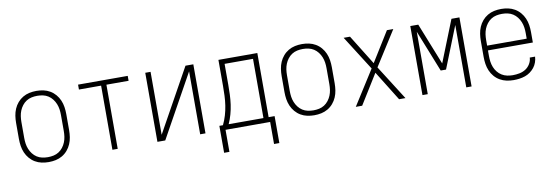

<svg xmlns="http://www.w3.org/2000/svg" viewBox="-53 -893 4106 1424"><g transform="rotate(-10 2000.0 -181.0)"><path d="M250 8Q223 8 197 2.5Q171 -3 148 -16.5Q125 -30 107.5 -50.5Q90 -71 79.5 -95.5Q69 -120 65 -146.5Q61 -173 61 -200V-320Q61 -347 65 -373.5Q69 -400 79.5 -424.5Q90 -449 107.5 -469.5Q125 -490 148 -503.5Q171 -517 197 -522.5Q223 -528 250 -528Q277 -528 303 -522.5Q329 -517 352 -503.5Q375 -490 392.5 -469.5Q410 -449 420.5 -424.5Q431 -400 435 -373.5Q439 -347 439 -320V-200Q439 -173 435 -146.5Q431 -120 420.5 -95.5Q410 -71 392.5 -50.5Q375 -30 352 -16.5Q329 -3 303 2.5Q277 8 250 8ZM250 -29Q272 -29 293 -33.5Q314 -38 332 -49.5Q350 -61 363.5 -78.5Q377 -96 385 -116Q393 -136 396 -157Q399 -178 399 -200V-320Q399 -342 396 -363Q393 -384 385 -404Q377 -424 363.5 -441.5Q350 -459 332 -470.5Q314 -482 293 -486.5Q272 -491 250 -491Q228 -491 207 -486.5Q186 -482 168 -470.5Q150 -459 136.5 -441.5Q123 -424 115 -404Q107 -384 104 -363Q101 -342 101 -320V-200Q101 -178 104 -157Q107 -136 115 -116Q123 -96 136.5 -78.5Q150 -61 168 -49.5Q186 -38 207 -33.5Q228 -29 250 -29Z M730 0V-483H563V-520H937V-483H770V0Z M1069 0V-520H1109V-46L1372 -520H1431V0H1391V-474L1164 -65L1128 0Z M1542 166V-37H1569Q1585 -70 1595.5 -105.5Q1606 -141 1611.5 -177.5Q1617 -214 1618.5 -251Q1620 -288 1620 -325V-520H1913V-37H1958V166H1918V0H1582V166ZM1874 -37V-483H1660V-325Q1660 -288 1658.5 -251Q1657 -214 1652 -178Q1647 -142 1637 -106Q1627 -70 1612 -37Z M2250 8Q2223 8 2197 2.5Q2171 -3 2148 -16.5Q2125 -30 2107.5 -50.5Q2090 -71 2079.5 -95.5Q2069 -120 2065 -146.5Q2061 -173 2061 -200V-320Q2061 -347 2065 -373.5Q2069 -400 2079.5 -424.5Q2090 -449 2107.5 -469.5Q2125 -490 2148 -503.5Q2171 -517 2197 -522.5Q2223 -528 2250 -528Q2277 -528 2303 -522.5Q2329 -517 2352 -503.5Q2375 -490 2392.5 -469.5Q2410 -449 2420.5 -424.5Q2431 -400 2435 -373.5Q2439 -347 2439 -320V-200Q2439 -173 2435 -146.5Q2431 -120 2420.5 -95.5Q2410 -71 2392.5 -50.5Q2375 -30 2352 -16.5Q2329 -3 2303 2.5Q2277 8 2250 8ZM2250 -29Q2272 -29 2293 -33.5Q2314 -38 2332 -49.5Q2350 -61 2363.5 -78.5Q2377 -96 2385 -116Q2393 -136 2396 -157Q2399 -178 2399 -200V-320Q2399 -342 2396 -363Q2393 -384 2385 -404Q2377 -424 2363.5 -441.5Q2350 -459 2332 -470.5Q2314 -482 2293 -486.5Q2272 -491 2250 -491Q2228 -491 2207 -486.5Q2186 -482 2168 -470.5Q2150 -459 2136.5 -441.5Q2123 -424 2115 -404Q2107 -384 2104 -363Q2101 -342 2101 -320V-200Q2101 -178 2104 -157Q2107 -136 2115 -116Q2123 -96 2136.5 -78.5Q2150 -61 2168 -49.5Q2186 -38 2207 -33.5Q2228 -29 2250 -29Z M2563 0 2728 -260 2563 -520H2611L2750 -296L2889 -520H2937L2772 -260L2937 0H2889L2750 -224L2611 0Z M3065 0V-520H3125L3250 -206L3375 -520H3435V0H3395V-470L3270 -156H3230L3105 -470V0Z M3751 8Q3724 8 3698 2.5Q3672 -3 3648.5 -16.5Q3625 -30 3607.5 -50.5Q3590 -71 3579.5 -95.5Q3569 -120 3565 -146.5Q3561 -173 3561 -200V-320Q3561 -347 3565 -373.5Q3569 -400 3579.5 -424.5Q3590 -449 3607.5 -469.5Q3625 -490 3648 -503.5Q3671 -517 3697 -522.5Q3723 -528 3750 -528Q3777 -528 3803 -522.5Q3829 -517 3852 -503.5Q3875 -490 3892.5 -469.5Q3910 -449 3920.5 -424.5Q3931 -400 3935 -373.5Q3939 -347 3939 -320V-242H3601V-200Q3601 -178 3604 -156.5Q3607 -135 3615 -115Q3623 -95 3636.5 -78Q3650 -61 3668.5 -49.5Q3687 -38 3708.5 -33.5Q3730 -29 3751 -29Q3776 -29 3801.5 -34Q3827 -39 3848 -52.5Q3869 -66 3882.5 -88.5Q3896 -111 3897 -136H3937Q3936 -114 3928.5 -93Q3921 -72 3907.5 -55Q3894 -38 3876 -25Q3858 -12 3837.5 -5Q3817 2 3795 5Q3773 8 3751 8ZM3601 -278H3899V-320Q3899 -342 3896 -363Q3893 -384 3885 -404Q3877 -424 3863.5 -441.5Q3850 -459 3832 -470.5Q3814 -482 3793 -486.5Q3772 -491 3750 -491Q3728 -491 3707 -486.5Q3686 -482 3668 -470.5Q3650 -459 3636.5 -441.5Q3623 -424 3615 -404Q3607 -384 3604 -363Q3601 -342 3601 -320Z"/></g></svg>

Font: Iosevka SS18 Extralight
Style: Regular
Weight: 200
Monospace: yes
Designer: Belleve Invis
Foundry: Belleve Invis
Version: Version 25.1.1; ttfautohint (v1.8.4)